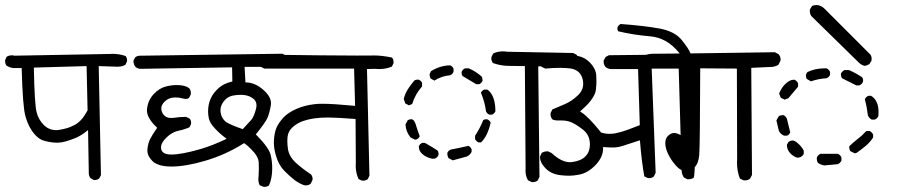

<svg xmlns="http://www.w3.org/2000/svg" viewBox="-24 -766 3544 757"><path d="M346.2 -56.2Q347.2 -56.2 350.3 -56.2Q353.5 -56.2 358.4 -57.6Q363.3 -59.1 367.2 -62.5L374 -75.2L365.2 -505.4Q433.6 -502.9 440.2 -502.9Q446.8 -502.9 451.7 -503.9Q461.9 -505.4 470.7 -510.7L476.6 -523.9Q477.1 -525.9 477.1 -527.3Q477.1 -528.8 476.8 -530Q476.6 -531.2 476.6 -532.7Q476.6 -534.2 476.1 -535.4Q475.6 -536.6 475.1 -538.1Q474.6 -539.6 474.1 -540.5Q473.1 -543 471.7 -544.9Q446.8 -553.7 419.9 -553.7Q413.1 -553.7 405.8 -553.2L29.8 -546.4L28.8 -547.9Q25.4 -547.9 22.5 -547.9Q11.2 -547.9 2 -542L-3.9 -528.3Q-3.9 -526.9 -3.9 -525.9Q-3.9 -514.6 1.5 -507.3Q14.2 -499.5 28.3 -497.6H61.5Q65.4 -345.2 76.2 -308.1Q89.8 -259.3 118.2 -230.5Q130.9 -218.3 143.1 -213.4Q162.6 -206.5 186.5 -204.1Q193.4 -203.6 197.3 -203.6Q201.2 -203.6 205.6 -203.6Q217.3 -203.6 235.1 -208.5Q252.9 -213.4 274.4 -222.2Q295.9 -231.4 315.9 -247.6L323.2 -253.4L326.2 -80.1Q327.1 -70.3 333.5 -63ZM211.9 -254.4Q204.1 -252.9 198.2 -252.9Q181.6 -252.9 169.4 -258.8Q158.2 -263.7 148.4 -273.4Q127.9 -293.9 120.1 -324.2Q112.3 -356 109.4 -499.5L317.4 -505.4L321.3 -331.1Q307.1 -304.7 293 -290.5Q278.8 -276.4 264.2 -270.5Q246.1 -260.3 211.9 -254.4Z M1018.6 -29.3Q1029.3 -29.3 1036.6 -35.2Q1049.3 -63 1049.3 -102.5Q1049.3 -128.9 1043.5 -153.8Q1037.1 -183.1 987.3 -233.4L984.4 -235.8Q1022.5 -282.7 1030.5 -301.3Q1038.6 -319.8 1043.9 -351.1Q1044.4 -355 1044.4 -358.9Q1044.4 -384.3 1016.6 -409.7Q983.4 -439.9 948.2 -440.9H943.8L940.4 -502.4H1082.5Q1093.8 -504.4 1102.1 -509.8L1108.9 -522.9Q1109.4 -524.9 1109.4 -526.9Q1109.4 -538.1 1102.5 -547.4L1089.8 -554.2L532.2 -546.4H531.7Q530.3 -546.4 528.8 -546.4Q516.6 -546.4 509.3 -540L502.4 -527.3Q502.4 -525.9 502.4 -523.7Q502.4 -521.5 502.9 -517.6Q504.4 -509.8 509.3 -502.9Q516.6 -496.6 526.9 -494.6L891.1 -500.5L892.1 -444.8Q873.5 -440.4 860.8 -434.1Q839.8 -423.8 821.8 -401.9Q813 -391.1 807.6 -379.4Q796.4 -355.5 796.4 -326.7Q796.4 -311.5 799.8 -297.9Q803.7 -280.3 823.2 -259.8Q842.8 -238.8 863.8 -223.1L869.6 -218.8Q839.8 -204.6 815.4 -195.1Q791 -185.5 766.1 -178.2Q691.9 -156.7 651.4 -156.7Q627.4 -156.7 617.7 -166.5Q610.8 -173.3 610.8 -184.6Q610.8 -203.1 632.6 -224.1Q654.3 -245.1 679.2 -250.5Q702.1 -254.9 723.1 -264.2L729 -276.4Q729.5 -279.3 729.5 -282.2Q729.5 -291.5 723.6 -298.3L710 -305.2Q684.6 -305.2 659.2 -301.3Q654.8 -300.8 650.4 -300.8Q628.4 -300.8 617.7 -318.4Q611.8 -328.6 611.8 -338.9Q611.8 -352.1 625 -365.2Q638.2 -378.4 655.8 -380.9Q662.1 -381.8 668.5 -381.8Q682.6 -381.8 696.3 -377.9Q703.1 -376 709.7 -376Q716.3 -376 721.2 -379.9L728 -393.1Q728.5 -396 728.5 -399.4Q728.5 -410.6 721.7 -418.5Q705.1 -430.7 673.3 -430.7Q653.3 -430.7 631.3 -425.3Q604 -418.9 581.5 -394.5Q559.1 -370.1 555.7 -336.4Q555.2 -334 555.2 -331.5Q555.2 -300.8 592.8 -265.1L595.7 -262.2Q584.5 -246.1 579.6 -238.3Q572.8 -226.6 568.4 -218.8Q559.1 -200.7 557.1 -175.8Q557.1 -174.3 557.1 -172.4Q557.1 -150.4 577.6 -130.4Q600.1 -109.4 652.3 -109.4Q708.5 -109.4 787.4 -132.8Q866.2 -156.2 936 -200.2L939 -201.7Q956.1 -188.5 966.8 -177.2Q995.1 -149.4 996.1 -125Q996.6 -113.3 996.6 -98.9Q996.6 -84.5 995.6 -74.5Q994.6 -64.5 994.6 -60.1Q994.6 -44.9 1000 -35.6L1013.7 -29.8Q1016.1 -29.3 1018.6 -29.3ZM845.2 -331.1Q845.2 -351.1 860.4 -369.1Q873 -384.3 892.1 -388.7Q907.7 -392.1 924.3 -392.1Q939.5 -392.1 948.2 -389.6Q965.8 -385.3 978 -374Q987.3 -364.7 987.3 -350.1Q987.3 -341.8 983.4 -329.6Q975.6 -303.2 966.3 -293L933.1 -256.8Q885.3 -273.4 868.7 -284.2Q863.8 -287.6 861.3 -290.5Q848.1 -303.7 845.7 -324.2Q845.2 -327.6 845.2 -331.1Z M1407.2 -53.7Q1418.5 -53.7 1425.8 -59.6L1432.6 -73.2L1422.9 -493.7L1451.7 -494.6Q1451.7 -494.6 1452.1 -494.6Q1461.9 -493.7 1471.2 -493.7Q1498 -493.7 1521 -503.4L1527.3 -516.1Q1527.8 -518.1 1527.8 -521.5Q1527.8 -524.9 1526.6 -529.8Q1525.4 -534.7 1521.5 -539.1Q1481.9 -547.4 1450.2 -547.4Q1447.3 -547.4 1438.5 -547.1Q1429.7 -546.9 1384.3 -546.9Q1338.9 -546.9 1233.9 -547.9L1041.5 -550.3Q1027.3 -550.3 1004.9 -538.6L998 -525.4Q998 -523.9 998 -522.9Q998 -510.7 1004.4 -502.4L1018.1 -495.6H1372.1L1376 -348.6Q1290 -356.9 1247.1 -356.9Q1229 -356.9 1217.8 -355.5Q1178.2 -351.1 1146.5 -337.4Q1111.3 -322.3 1093 -302Q1074.7 -281.7 1066.7 -263.9Q1058.6 -246.1 1056.2 -215.3Q1055.7 -210 1055.7 -204.6Q1055.7 -178.7 1064.9 -149.4Q1075.7 -113.8 1097.7 -91.8Q1119.6 -69.8 1137.2 -56.4Q1154.8 -43 1175.3 -35.6Q1178.7 -35.2 1182.6 -35.2Q1193.4 -35.2 1201.2 -42L1208 -56.2Q1208.5 -58.1 1208.5 -60.1Q1208.5 -71.3 1201.7 -78.6Q1166.5 -102.1 1141.6 -125Q1115.7 -149.4 1111.3 -178.7Q1108.9 -195.8 1108.9 -207.8Q1108.9 -219.7 1109.9 -227.5Q1112.3 -249 1130.4 -265.1Q1148.4 -281.2 1171.9 -289.1Q1210.9 -302.7 1269.5 -302.7Q1302.7 -302.7 1377.9 -296.9L1378.9 -125L1378.4 -112.8Q1378.4 -84.5 1389.6 -60.1L1401.9 -54.2Q1404.8 -53.7 1407.2 -53.7Z M2076.2 -47.9Q2087.9 -47.9 2096.2 -54.7L2103 -68.4L2098.1 -504.4H2228.5Q2239.3 -505.4 2248.5 -511.7L2255.4 -525.9Q2255.9 -527.8 2255.9 -530.3Q2255.9 -542 2249 -550.3L2235.4 -557.1L1976.1 -562Q1966.8 -563.5 1958.5 -563.5Q1938 -563.5 1920.4 -555.2L1913.6 -541Q1913.1 -538.6 1913.1 -535.2Q1913.1 -531.7 1914.6 -526.9Q1916 -522 1919.4 -517.6Q1946.8 -507.3 1978.3 -506.3Q2009.8 -505.4 2041 -505.4H2045.4L2048.3 -100.6L2047.9 -93.3Q2047.9 -72.3 2057.6 -55.2L2071.8 -48.3Q2073.7 -47.9 2076.2 -47.9ZM1835.4 -177.7Q1831.5 -186.5 1822.8 -190.9Q1788.6 -183.1 1753.4 -176.3Q1743.7 -172.4 1739.7 -163.1Q1739.7 -161.6 1739.7 -158.4Q1739.7 -155.3 1741 -150.6Q1742.2 -146 1745.1 -142.1L1761.2 -133.8Q1814 -147.9 1814.9 -148.4Q1815.9 -148.9 1816.9 -149.2Q1817.9 -149.4 1818.6 -149.9Q1819.3 -150.4 1820.3 -150.9Q1821.3 -151.4 1822 -151.9Q1822.8 -152.3 1823.5 -152.8Q1824.2 -153.3 1824.7 -153.8Q1831.1 -158.7 1835.4 -167ZM1627.4 -186.5Q1627.4 -171.4 1640.6 -159.2Q1656.2 -145 1680.7 -140.1L1691.4 -141.1Q1700.7 -145 1704.6 -154.3Q1705.1 -157.2 1705.1 -158.9Q1705.1 -160.6 1704.8 -162.1Q1704.6 -163.6 1704.3 -165Q1704.1 -166.5 1703.6 -168Q1702.6 -170.4 1701.2 -172.4Q1687.5 -182.1 1651.4 -202.6H1640.6Q1631.3 -198.7 1627.4 -189.5Q1627.4 -188 1627.4 -186.5ZM1872.6 -204.6Q1898.4 -229 1910.6 -282.7Q1906.2 -291.5 1897.5 -295.4Q1895 -295.9 1893.1 -295.9Q1886.2 -295.9 1881.3 -292.5Q1868.2 -259.8 1849.1 -231V-217.8Q1853 -209.5 1862.3 -204.6ZM1597.2 -295.9Q1589.4 -295.9 1583.5 -292L1574.7 -275.4Q1576.2 -246.6 1594.7 -224.1L1612.3 -215.3L1618.2 -216.3Q1627 -220.2 1630.9 -228.5Q1621.6 -253.9 1615.7 -273.4Q1610.8 -291 1601.6 -295.4Q1599.1 -295.9 1597.2 -295.9ZM1884.8 -412.6Q1876 -408.7 1872.1 -400.4Q1887.2 -365.7 1892.1 -327.1Q1896 -317.9 1905.3 -314H1916Q1925.3 -318.4 1929.2 -327.1Q1929.2 -375 1910.6 -399.9Q1904.8 -408.2 1897.5 -412.6ZM1627 -451.7Q1624.5 -452.1 1622.8 -452.1Q1621.1 -452.1 1618.7 -451.7Q1613.3 -451.2 1609.4 -448.2Q1595.2 -431.6 1584 -414.1Q1572.8 -396.5 1567.9 -376L1573.7 -358.4L1588.4 -350.6L1601.1 -356Q1612.8 -394.5 1640.1 -425.3V-439.5Q1636.2 -447.8 1627 -451.7ZM1878.4 -450.2Q1878.4 -459.5 1874.5 -464.8Q1850.6 -485.4 1824.2 -496.6H1809.6Q1800.3 -492.7 1796.4 -483.4Q1795.9 -481 1795.9 -479Q1795.9 -471.7 1799.8 -466.3L1853.5 -434.1H1865.2Q1874.5 -438 1878.4 -447.3Q1878.4 -448.7 1878.4 -450.2ZM1764.2 -495.1Q1760.3 -504.4 1751 -508.3Q1711.4 -507.8 1675.3 -485.4L1670.4 -475.1Q1669.9 -472.7 1669.9 -470.7Q1669.9 -462.4 1673.8 -456.5L1688.5 -448.2Q1717.3 -466.3 1750 -469.2Q1760.3 -473.1 1764.2 -483.4Z M2177.2 -291H2191.4Q2212.9 -291 2231.2 -282.7Q2249.5 -274.4 2274.4 -254.9Q2301.8 -233.4 2301.8 -197.3Q2301.8 -167 2283.9 -149.2Q2266.1 -131.3 2231 -127Q2227.1 -126.5 2223.1 -126.5Q2189.5 -126.5 2150.9 -162.6L2136.7 -169.4Q2135.3 -169.4 2134.3 -169.4Q2121.1 -169.4 2111.8 -163.1L2105 -148.4Q2105 -147.9 2105 -147.5Q2105 -124.5 2127.4 -101.8Q2149.9 -79.1 2187 -75.2Q2202.1 -73.2 2220.5 -73.2Q2238.8 -73.2 2259.8 -77.6Q2293.9 -84 2324 -115.2Q2354 -146.5 2354 -181.6V-186.5Q2374 -184.6 2383.8 -184.6Q2393.6 -184.6 2399.9 -184.6Q2418 -186 2431.6 -190.9Q2460.4 -200.7 2499 -212.9Q2506.3 -122.6 2516.6 -70.3L2530.3 -64Q2532.7 -63.5 2534.7 -63.5Q2545.9 -63.5 2554.2 -70.3L2561 -85L2545.4 -495.6L2651.9 -496.6L2663.6 -91.8Q2664.6 -77.1 2672.9 -65.9L2686.5 -59.1Q2688 -59.1 2689 -59.1Q2702.1 -59.1 2711.4 -65.4Q2715.8 -79.6 2715.8 -151.4Q2715.8 -258.3 2705.6 -496.6H2774.9Q2786.1 -498.5 2795.4 -504.9L2802.2 -519.5Q2802.7 -522 2802.7 -524.4Q2802.7 -536.1 2795.9 -545.4L2782.2 -553.2H2699.2L2698.2 -556.2Q2691.4 -574.2 2663.6 -608.4Q2636.2 -642.6 2575.9 -653.6Q2515.6 -664.6 2422.9 -671.4Q2414.6 -667 2410.6 -658.2Q2410.2 -655.8 2410.2 -653.3Q2410.2 -647 2413.6 -642.6Q2473.1 -628.4 2537.6 -623Q2605 -617.7 2652.8 -558.6L2658.7 -551.3L2377 -548.3L2363.8 -541.5L2356 -527.3Q2356 -525.9 2356 -523.4Q2356 -521 2356.4 -516.6Q2357.9 -508.3 2363.3 -502Q2371.1 -495.6 2382.3 -493.7H2491.7L2498.5 -272.5Q2473.1 -262.7 2450.4 -254.2Q2427.7 -245.6 2401.4 -240.2Q2390.1 -238.3 2376.5 -238.3Q2362.8 -238.3 2346.2 -243.2Q2295.9 -306.2 2268.1 -323.2L2263.2 -326.7Q2276.4 -338.4 2286.6 -348.4Q2296.9 -358.4 2305.7 -370.1Q2322.8 -393.1 2325.2 -410.2Q2327.6 -431.2 2327.6 -445.6Q2327.6 -460 2326.7 -471.2Q2323.7 -497.6 2300.8 -520.5Q2281.7 -539.6 2256.3 -544.9Q2228 -551.3 2204.3 -552.5Q2180.7 -553.7 2168.2 -553.7Q2155.8 -553.7 2149.9 -553.7Q2127.9 -553.2 2110.8 -544.4L2104 -530.8Q2103.5 -528.3 2103.5 -526.9Q2103.5 -525.4 2103.5 -523.9Q2103.5 -522.5 2104 -519.8Q2104.5 -517.1 2105 -514.9Q2105.5 -512.7 2106.4 -510.3Q2108.4 -506.3 2111.3 -502.4L2126 -495.6Q2158.2 -498.5 2182.9 -498.5Q2207.5 -498.5 2225.1 -496.1Q2264.2 -490.2 2273.4 -453.1Q2275.4 -444.3 2275.4 -436Q2275.4 -410.2 2254.9 -390.6Q2229 -366.2 2203.1 -355.5L2153.8 -334.5L2147 -320.8Q2146.5 -318.8 2146.5 -316.4Q2146.5 -304.7 2153.3 -295.9Q2160.6 -291 2177.2 -291Z M2569.3 -554.2H2552.2Q2531.2 -554.2 2515.1 -546.4L2507.3 -531.2Q2507.3 -529.8 2507.3 -528.8Q2507.3 -514.2 2514.6 -503.4L2529.3 -495.6H2680.2L2676.3 -223.6L2669.4 -227.5Q2647 -241.7 2634.3 -241.7Q2621.1 -241.7 2609.4 -230Q2599.1 -219.7 2599.1 -201.7Q2599.1 -181.6 2610.6 -158Q2622.1 -134.3 2641.1 -112.8Q2660.2 -91.3 2681.2 -91.3Q2699.2 -91.3 2714.4 -106Q2730 -122.1 2732.9 -154.8Q2735.8 -187.5 2736.8 -496.6L2881.3 -495.6L2882.3 -139.6L2881.8 -125Q2881.8 -91.3 2893.1 -62L2907.2 -55.2Q2909.7 -54.7 2912.1 -54.7Q2924.8 -54.7 2933.1 -61.5L2940.9 -76.2L2938 -498.5L3022.9 -502.4Q3035.2 -504.4 3045.4 -510.7L3053.2 -526.9Q3053.7 -528.8 3053.7 -530.8Q3053.7 -543.5 3045.9 -552.2L3031.2 -560.1Q2638.2 -554.2 2569.3 -554.2Z M3293.5 -145.5Q3289.6 -154.8 3279.3 -159.7H3210.9Q3200.7 -154.8 3196.8 -145.5Q3196.3 -142.6 3196.3 -140.1Q3196.3 -131.3 3200.7 -124Q3211.9 -115.7 3226.6 -113.8L3279.3 -118.7Q3289.1 -123.5 3293.5 -132.8ZM3078.6 -193.8Q3078.6 -173.8 3094.7 -158.7Q3107.4 -147 3121.1 -144L3130.4 -146Q3140.1 -149.9 3145 -159.2V-171.9Q3138.2 -185.5 3126 -197.3Q3116.2 -207 3106.4 -211.4Q3104 -211.9 3101.1 -211.9Q3091.8 -211.9 3084.5 -206.1L3078.6 -195.3Q3078.6 -194.3 3078.6 -193.8ZM3418.5 -235.4Q3413.6 -245.6 3404.3 -249.5H3391.6Q3376.5 -232.4 3357.9 -218.3Q3339.4 -204.1 3324.7 -189.5Q3324.2 -187.5 3324.2 -185.8Q3324.2 -184.1 3324.7 -181.6Q3325.2 -175.8 3328.1 -170.4L3345.7 -161.6L3352.1 -162.6Q3370.1 -174.8 3388.2 -189.9Q3406.2 -204.6 3418.5 -224.1ZM3079.1 -231Q3087.9 -234.9 3091.8 -243.7Q3084.5 -271 3078.6 -297.4Q3074.7 -307.1 3065.4 -312Q3064 -312 3063 -312Q3052.7 -312 3046.4 -307.6L3037.1 -291.5L3046.4 -251.5Q3052.2 -237.3 3067.4 -231ZM3399.4 -388.2Q3389.6 -383.3 3385.7 -374.5Q3394 -344.2 3397.9 -311.5Q3401.9 -300.3 3413.1 -294.4H3424.8Q3435.1 -298.3 3439 -308.6Q3439.9 -316.4 3439.9 -323.7Q3439.9 -370.1 3410.6 -388.2ZM3105.5 -451.7Q3089.4 -451.7 3071.3 -434.1Q3056.6 -419.4 3047.9 -397.5L3054.2 -380.9L3069.8 -373L3084.5 -378.9L3122.6 -424.3V-437.5Q3117.7 -447.8 3108.4 -451.7Q3106.9 -451.7 3105.5 -451.7ZM3378.4 -443.4Q3378.9 -445.8 3378.9 -447.8Q3378.9 -449.7 3378.9 -451.7Q3378.4 -457 3375 -461.4Q3349.6 -478.5 3323.2 -489.7H3305.7Q3296.4 -485.4 3291.5 -475.6Q3291.5 -474.1 3291.5 -473.1Q3291.5 -463.9 3295.9 -457.5L3352.5 -429.2H3364.3Q3374.5 -434.1 3378.4 -443.4ZM3227.1 -496.6Q3190.4 -496.6 3159.2 -481.9L3153.8 -472.2Q3153.3 -469.7 3153.3 -467.8Q3153.3 -460 3157.2 -454.6L3173.3 -445.3Q3203.1 -455.6 3234.4 -457.5Q3244.6 -461.4 3248.5 -470.7V-482.4Q3244.6 -492.7 3234.4 -496.6Q3230.5 -496.6 3227.1 -496.6ZM3412.1 -526.9Q3412.6 -531.2 3412.6 -534.7Q3412.6 -543.9 3407.7 -550.8L3224.6 -733.9Q3210.4 -746.1 3194.8 -746.1Q3186.5 -746.1 3177.7 -742.7L3169.4 -729Q3168.9 -726.6 3168.9 -724.1Q3168.9 -712.4 3174.3 -703.1L3363.3 -518.1Q3373 -509.3 3384.3 -506.3Q3394 -507.3 3403.8 -513.2Z"/></svg>

Font: Bakudai
Style: Light
Weight: 300
Version: Version 1.48